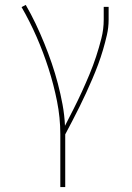

<svg xmlns="http://www.w3.org/2000/svg" viewBox="-20 -548 540 783"><path d="M226 215V0Q226 -68 212.5 -135.5Q199 -203 178 -268.5Q157 -334 129.5 -397Q102 -460 68 -519L85 -528Q107 -490 125.5 -451Q144 -412 160.5 -371.5Q177 -331 191 -290Q205 -249 216 -207Q227 -165 235 -122Q243 -79 245 -35Q263 -70 280.5 -104.5Q298 -139 314 -174Q330 -209 345 -245Q360 -281 372 -317.5Q384 -354 393.5 -391.5Q403 -429 403 -468V-520H423V-468Q423 -436 416 -405.5Q409 -375 400 -344.5Q391 -314 380 -284.5Q369 -255 356.5 -226Q344 -197 331 -168.5Q318 -140 304 -112Q290 -84 275.5 -56Q261 -28 246 0V215Z"/></svg>

Font: Iosevka Curly Slab Thin
Style: Regular
Weight: 100
Monospace: yes
Designer: Belleve Invis
Foundry: Belleve Invis
Version: Version 22.1.2; ttfautohint (v1.8.4)